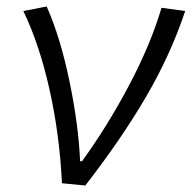

<svg xmlns="http://www.w3.org/2000/svg" viewBox="-20 -565 591 592"><path d="M52 -531 124 -545Q166 -450 194 -315.5Q222 -181 227 -68H233Q312 -177 378.5 -303Q445 -429 478 -541L551 -531Q506 -396 430 -266Q354 -136 243 7L171 0Q164 -148 133 -287.5Q102 -427 52 -531Z"/></svg>

Font: Nebula Sans Book
Style: Regular
Weight: 400
Italic angle: -9°
Designer: Paul D. Hunt for Adobe (as Source Sans)
Foundry: Nebula Entertainment & Broadcasting LLC
Version: Version 1.010